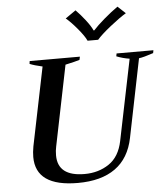

<svg xmlns="http://www.w3.org/2000/svg" viewBox="-62 -1019 951 1085"><g transform="rotate(-5 413.0 -476.5)"><path d="M348 -922 407 -963Q433 -937 460.5 -901.5Q488 -866 499 -841H503Q525 -866 567 -902Q609 -938 645 -963L689 -922Q652 -900 598 -857Q544 -814 520 -786H460Q448 -813 411.5 -856.5Q375 -900 348 -922ZM97 -158Q97 -185 103 -218L194 -663Q149 -673 122 -684L124 -700H409L405 -682Q383 -675 324 -662L231 -205Q226 -183 226 -156Q226 -37 378 -37Q457 -37 516.5 -77Q576 -117 594 -205L688 -664Q649 -670 614 -684L617 -700H826L823 -684Q767 -665 741 -662L651 -218Q628 -104 548.5 -47Q469 10 336 10Q97 10 97 -158Z"/></g></svg>

Font: Trirong SemiBold
Style: Italic
Weight: 600
Italic angle: -12°
Designer: Katatrad Team
Foundry: CadsonDemak
Version: Version 1.001